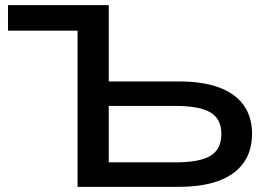

<svg xmlns="http://www.w3.org/2000/svg" viewBox="-20 -725 1053 745"><path d="M281 0V-606H11V-705H402V-409H673Q766 -409 829 -386Q892 -363 925 -317.5Q958 -272 958 -206Q958 -139 925 -93Q892 -47 829 -23.5Q766 0 673 0ZM402 -95H659Q756 -95 797.5 -121Q839 -147 839 -205Q839 -263 797 -288.5Q755 -314 659 -314H402Z"/></svg>

Font: Nunito Sans 10pt Expanded SemiBold
Style: Regular
Weight: 600
Width: 7
Designer: Vernon Adams
Foundry: Vernon Adams
Version: Version 3.101;gftools[0.9.27]